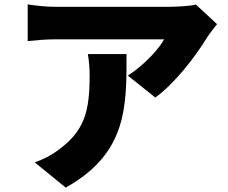

<svg xmlns="http://www.w3.org/2000/svg" viewBox="-20 -787 1040 874"><path d="M968 -677 872 -766C851 -760 785 -756 752 -756C704 -756 304 -756 233 -756C189 -756 147 -761 106 -767V-600C158 -605 189 -608 233 -608C304 -608 672 -608 727 -608C705 -566 636 -490 562 -443L687 -343C777 -408 872 -533 923 -617C933 -633 956 -662 968 -677ZM556 -541H380C386 -505 388 -476 388 -441C388 -278 363 -193 252 -109C210 -77 173 -60 138 -48L279 67C561 -90 556 -306 556 -541Z"/></svg>

Font: Noto Sans HK Black
Style: Regular
Weight: 900
Designer: Ryoko NISHIZUKA 西塚涼子 (kana, bopomofo & ideographs); Paul D. Hunt (Latin, Greek & Cyrillic); Sandoll Communications 산돌커뮤니
Foundry: Adobe
Version: Version 2.004;hotconv 1.0.118;makeotfexe 2.5.65603